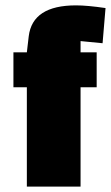

<svg xmlns="http://www.w3.org/2000/svg" viewBox="-20 -695 413 715"><path d="M280 -542V-500H340V-370H280V0H80V-370H30V-500H80L87 -560Q101 -675 263 -675Q305 -675 373 -665L362 -534Z"/></svg>

Font: Myanmar Thuriya
Style: Regular
Weight: 400
Designer: Danh Hong
Foundry: Google Inc.
Version: Version 2.00 November 23, 2015